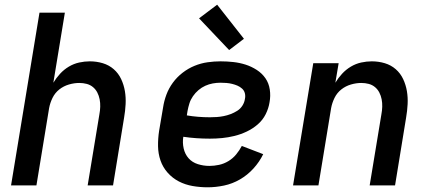

<svg xmlns="http://www.w3.org/2000/svg" viewBox="-20 -789 1840 817"><path d="M27 0 148 -735H256L207 -437Q219 -457 235.5 -475Q252 -493 273 -505.5Q294 -518 317 -523Q340 -528 362 -528Q391 -528 417.5 -520Q444 -512 464 -494.5Q484 -477 495.5 -452.5Q507 -428 511.5 -401Q516 -374 514.5 -345.5Q513 -317 508 -288L461 0H353L403 -303Q406 -319 406.5 -335Q407 -351 404 -366.5Q401 -382 394 -395.5Q387 -409 375.5 -418.5Q364 -428 349 -432Q334 -436 317 -436Q296 -436 273.5 -429.5Q251 -423 232.5 -408.5Q214 -394 203.5 -372.5Q193 -351 189 -329L135 0Z M864 8Q831 8 799.5 2.5Q768 -3 741 -17Q714 -31 693.5 -54Q673 -77 663 -106Q653 -135 652.5 -167Q652 -199 657 -232L674 -332Q678 -359 688 -386Q698 -413 715.5 -437Q733 -461 757 -479.5Q781 -498 808 -509Q835 -520 863 -524Q891 -528 918 -528Q946 -528 973 -525Q1000 -522 1025 -514Q1050 -506 1072.5 -491.5Q1095 -477 1109.5 -456Q1124 -435 1128 -408Q1132 -381 1127 -354Q1123 -328 1110.5 -303Q1098 -278 1076.5 -259.5Q1055 -241 1029.5 -229Q1004 -217 977.5 -210.5Q951 -204 925 -201.5Q899 -199 873 -199Q844 -199 815.5 -201Q787 -203 760 -207Q756 -182 761.5 -157.5Q767 -133 782.5 -115.5Q798 -98 822 -90.5Q846 -83 871 -83Q891 -83 912 -87.5Q933 -92 952 -103.5Q971 -115 985 -132Q999 -149 1009 -168L1100 -133Q1084 -100 1058.5 -72Q1033 -44 1001 -25.5Q969 -7 933.5 0.5Q898 8 864 8ZM873 -290Q888 -290 902.5 -291Q917 -292 932 -295Q947 -298 961.5 -303.5Q976 -309 989.5 -317.5Q1003 -326 1011.5 -339.5Q1020 -353 1022 -367Q1025 -380 1022 -392Q1019 -404 1010 -412Q1001 -420 990.5 -424.5Q980 -429 968 -432Q956 -435 943.5 -436Q931 -437 918 -437Q902 -437 885.5 -434Q869 -431 853.5 -424Q838 -417 824.5 -405.5Q811 -394 801 -379.5Q791 -365 786 -349Q781 -333 778 -317L775 -298Q798 -294 823 -292Q848 -290 873 -290ZM955 -576 827 -711 904 -769 1018 -624Z M1227 0 1313 -520H1421L1407 -437Q1419 -457 1435.5 -475Q1452 -493 1473 -505.5Q1494 -518 1517 -523Q1540 -528 1562 -528Q1591 -528 1617.5 -520Q1644 -512 1664 -494.5Q1684 -477 1695.5 -452.5Q1707 -428 1711.5 -401Q1716 -374 1714.5 -345.5Q1713 -317 1708 -288L1661 0H1553L1603 -303Q1606 -319 1606.5 -335Q1607 -351 1604 -366.5Q1601 -382 1594 -395.5Q1587 -409 1575.5 -418.5Q1564 -428 1549 -432Q1534 -436 1517 -436Q1496 -436 1473.5 -429.5Q1451 -423 1432.5 -408.5Q1414 -394 1403.5 -372.5Q1393 -351 1389 -329L1335 0Z"/></svg>

Font: Iosevka Semibold Extended
Style: Italic
Weight: 600
Width: 7
Italic angle: -9°
Monospace: yes
Designer: Belleve Invis
Foundry: Belleve Invis
Version: Version 32.5.0; ttfautohint (v1.8.4)